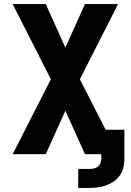

<svg xmlns="http://www.w3.org/2000/svg" viewBox="-20 -755 640 940"><path d="M363 165V72H417Q428 72 439 70Q450 68 458.5 61.5Q467 55 471.5 44.5Q476 34 476 24V0H396L300 -213L204 0H42L229 -367L42 -735H204L300 -522L396 -735H558L371 -367L497 -120H589V24Q589 45 584 65.5Q579 86 567 103.5Q555 121 537.5 133Q520 145 500 152.5Q480 160 459 162.5Q438 165 417 165Z"/></svg>

Font: Iosevka Custom Heavy Extended
Style: Regular
Weight: 900
Width: 7
Monospace: yes
Designer: Belleve Invis
Foundry: Belleve Invis
Version: Version 11.2.4; ttfautohint (v1.8.4)